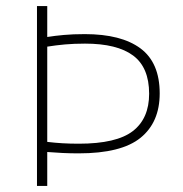

<svg xmlns="http://www.w3.org/2000/svg" viewBox="-20 -616 606 636"><path d="M102.5 0V-596H136.5V-493.5Q161.5 -497.5 191.5 -500.2Q221.5 -503 261 -503Q381.5 -503 445.2 -455.8Q509 -408.5 509 -306.5Q509 -211 445.5 -159.5Q382 -108 240.5 -108Q213 -108 187.8 -109.2Q162.5 -110.5 136.5 -112.5V0ZM241 -140Q366 -140 420 -181.8Q474 -223.5 474 -305.5Q474 -392.5 421 -432Q368 -471.5 261.5 -471.5Q225.5 -471.5 195 -468.8Q164.5 -466 136.5 -461.5V-146Q161.5 -143 186.5 -141.5Q211.5 -140 241 -140Z"/></svg>

Font: Encode Sans SC SemiExpanded Thin
Style: Regular
Weight: 250
Width: 6
Designer: Multiple Designers
Foundry: Impallari Type
Version: Version 3.002